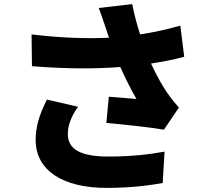

<svg xmlns="http://www.w3.org/2000/svg" viewBox="-20 -849 1040 937"><path d="M361 -328 209 -363C172 -290 154 -230 154 -166C154 -17 287 68 500 68C627 68 720 54 774 44L783 -109C712 -96 623 -85 510 -85C379 -85 311 -117 311 -195C311 -236 327 -281 361 -328ZM134 -681 136 -526C313 -512 450 -513 567 -522C593 -464 621 -409 646 -366C618 -368 556 -373 511 -377L499 -249C590 -241 719 -227 780 -216L853 -324C833 -347 813 -371 794 -399C774 -428 744 -480 717 -539C777 -548 833 -559 879 -572L860 -724C798 -706 734 -692 664 -681C649 -726 636 -775 625 -829L462 -810C476 -773 489 -734 497 -710L512 -665C408 -660 285 -663 134 -681Z"/></svg>

Font: Noto Sans TC Black
Style: Regular
Weight: 900
Designer: Ryoko NISHIZUKA 西塚涼子 (kana, bopomofo & ideographs); Paul D. Hunt (Latin, Greek & Cyrillic); Sandoll Communications 산돌커뮤니
Foundry: Adobe
Version: Version 2.004;hotconv 1.0.118;makeotfexe 2.5.65603